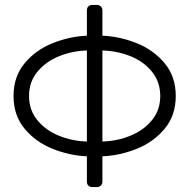

<svg xmlns="http://www.w3.org/2000/svg" viewBox="-20 -740 769 780"><path d="M333 -105Q262 -108 193.5 -135.5Q125 -163 80 -217Q35 -271 35 -350Q35 -429 80 -483Q125 -537 193.5 -564.5Q262 -592 333 -595V-698Q333 -708 339 -714Q345 -720 355 -720H373Q383 -720 389.5 -714Q396 -708 396 -698V-595Q467 -592 535.5 -564.5Q604 -537 649 -483Q694 -429 694 -350Q694 -271 649 -217Q604 -163 535.5 -135.5Q467 -108 396 -105V-2Q396 8 389.5 14Q383 20 373 20H355Q345 20 339 14Q333 8 333 -2ZM333 -165V-535Q272 -533 218.5 -511Q165 -489 131.5 -448Q98 -407 98 -350Q98 -293 131.5 -252Q165 -211 218.5 -189Q272 -167 333 -165ZM396 -165Q457 -167 510.5 -189Q564 -211 597.5 -252Q631 -293 631 -350Q631 -407 597.5 -448.5Q564 -490 510.5 -511.5Q457 -533 396 -535Z"/></svg>

Font: Rubik
Style: Regular
Weight: 300
Designer: Hubert & Fischer
Foundry: Hubert & Fischer
Version: Version 1.100